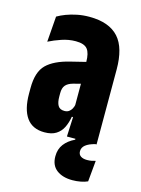

<svg xmlns="http://www.w3.org/2000/svg" viewBox="-106 -572 594 807"><g transform="rotate(15 191.0 -169.0)"><path d="M220 0 224.5 -101H219.5V-302.5L217.5 -323Q217.5 -362 203.8 -379.2Q190 -396.5 153 -396.5Q122 -396.5 91.8 -386.2Q61.5 -376 37 -363.5L45.5 -475Q61.5 -484.5 82 -492.2Q102.5 -500 127.8 -505.2Q153 -510.5 181.5 -510.5Q225 -510.5 256.8 -499Q288.5 -487.5 309 -464.8Q329.5 -442 339.2 -407.2Q349 -372.5 349 -326.5V0ZM123.5 7.5Q71 7.5 45.2 -28.8Q19.5 -65 19.5 -133V-157Q19.5 -227.5 52 -259.5Q84.5 -291.5 153 -308L232 -327.5L246.5 -236.5L187 -221Q165.5 -215 155.5 -203.2Q145.5 -191.5 145.5 -169V-154Q145.5 -128.5 153.5 -114.8Q161.5 -101 181.5 -101Q193 -101 200.8 -106.2Q208.5 -111.5 213.5 -120.5Q218.5 -129.5 220.5 -141L236 -85.5H218.5Q214 -59 203.8 -38Q193.5 -17 174.2 -4.8Q155 7.5 123.5 7.5ZM289 171.5Q246.5 171.5 220.5 151.8Q194.5 132 194.5 93V92.5Q194.5 61.5 211 39.8Q227.5 18 257 4V-4H343.5V0Q316.5 7 302.8 18Q289 29 289 45V45.5Q289 59.5 299.2 66.5Q309.5 73.5 326.5 73.5Q337.5 73.5 346.2 71.8Q355 70 363.5 67.5L355 159Q342 165 324.8 168.2Q307.5 171.5 289 171.5Z"/></g></svg>

Font: Anek Latin Condensed
Style: Bold
Weight: 700
Width: 3
Designer: Yesha Goshar
Foundry: Ek Type
Version: Version 1.003